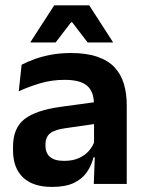

<svg xmlns="http://www.w3.org/2000/svg" viewBox="-20 -706 556 737"><path d="M466.5 0H340L344.5 -120L341 -131V-284.5L340.5 -306.5Q340.5 -354.5 314.2 -377Q288 -399.5 228.5 -399.5Q178 -399.5 133.8 -386.2Q89.5 -373 52 -355.5L63 -457.5Q85 -469 113.2 -479.2Q141.5 -489.5 176.5 -496Q211.5 -502.5 252 -502.5Q312 -502.5 353.5 -488.2Q395 -474 419.8 -447.5Q444.5 -421 455.5 -384.2Q466.5 -347.5 466.5 -303ZM179.5 11.5Q106.5 11.5 68.2 -25Q30 -61.5 30 -129V-143Q30 -214.5 74 -248.8Q118 -283 213.5 -296L352.5 -315L360 -232.5L232 -214Q190 -208.5 172.2 -194Q154.5 -179.5 154.5 -151.5V-146.5Q154.5 -119 171.8 -103.8Q189 -88.5 226 -88.5Q259 -88.5 282.5 -99Q306 -109.5 321.2 -126.8Q336.5 -144 343 -165.5L361 -102H339Q331 -70.5 313.2 -44.8Q295.5 -19 263.5 -3.8Q231.5 11.5 179.5 11.5ZM97 -544.5 188 -685.5H322.5L413.5 -544.5V-543H316.5L257 -620.5H253L193.5 -543H97Z"/></svg>

Font: Anek Devanagari Medium SemiBold
Style: Regular
Weight: 600
Version: Version 1.003